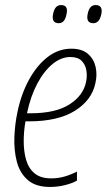

<svg xmlns="http://www.w3.org/2000/svg" viewBox="-20 -731 423 761"><path d="M178 10Q121 10 89.5 -18Q58 -46 46.5 -91Q35 -136 37 -187.5Q39 -239 49 -286Q64 -359 95.5 -416Q127 -473 169.5 -505.5Q212 -538 263 -538Q305 -538 328.5 -517.5Q352 -497 359 -465.5Q366 -434 358 -401Q344 -334 277 -292Q210 -250 94 -250H81Q74 -211 74 -171Q74 -131 83.5 -97.5Q93 -64 117 -44Q141 -24 183 -24Q211 -24 236.5 -31.5Q262 -39 285 -51V-15Q265 -4 236.5 3Q208 10 178 10ZM259 -505Q222 -505 188 -477Q154 -449 127.5 -399Q101 -349 87 -282H101Q200 -282 255 -317Q310 -352 321 -406Q326 -428 322.5 -451Q319 -474 304 -489.5Q289 -505 259 -505ZM350 -639Q319 -639 328 -678Q335 -711 359 -711Q390 -711 381 -672Q373 -639 350 -639ZM213 -639Q182 -639 191 -678Q198 -711 222 -711Q253 -711 243 -672Q236 -639 213 -639Z"/></svg>

Font: Noto Sans Condensed ExtraLight
Style: Italic
Weight: 200
Width: 3
Italic angle: -12°
Designer: Monotype Design Team
Foundry: Monotype Imaging Inc.
Version: Version 2.013; ttfautohint (v1.8.4.7-5d5b)